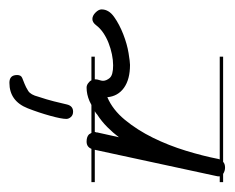

<svg xmlns="http://www.w3.org/2000/svg" viewBox="-64 -432 487 398"><g transform="rotate(-90 179.0 -233.5)"><path d="M260 -280H213V-278Q213 -275 211.5 -270.5Q210 -266 210 -263Q210 -256 216 -249Q222 -242 242 -242Q253 -242 265 -244.5Q277 -247 288.5 -251.5Q300 -256 309.5 -262.5Q319 -269 325 -277Q331 -285 338 -285Q345 -285 351.5 -278.5Q358 -272 358 -266Q358 -251 342.5 -240Q327 -229 306.5 -221Q286 -213 267.5 -210Q249 -207 243 -207Q213 -207 195.5 -219.5Q178 -232 176 -254Q150 -243 129 -217.5Q108 -192 92 -159.5Q76 -127 65 -91Q54 -55 48 -24L47 -21H260V-14H42Q38 -10 30 -10Q23 -10 17 -14H0V-21H12Q12 -23 12 -25Q12 -26 12.5 -27.5Q13 -29 13 -30L67 -280H0V-287H69Q73 -297 84 -297Q94 -297 99 -292Q101 -289 102 -287H160Q164 -289 168 -291Q182 -297 196 -297Q202 -297 207 -292Q210 -290 211 -287H260ZM161 -338Q158 -325 146 -325Q139 -325 135 -329.5Q131 -334 131 -339Q131 -349 137.5 -372.5Q144 -396 153 -419Q168 -457 206 -457Q222 -457 222 -441Q222 -433 216 -430.5Q210 -428 203.5 -425.5Q197 -423 189 -418Q181 -413 177 -397Q171 -379 167.5 -365Q164 -351 161 -338ZM103 -277Q103 -276 103 -275L93 -230Q102 -242 114 -254Q126 -266 140 -275Q143 -278 147 -280H104Q104 -279 103 -277Z"/></g></svg>

Font: Gruenewald VA 3. Klasse
Style: Regular
Weight: 400
Designer: Peter Wiegel
Foundry: Peter Wiegel, nach dem Schriftentwurf von Dr. H. Gr¸newald
Version: Version 0.007